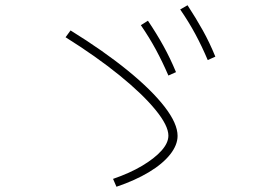

<svg xmlns="http://www.w3.org/2000/svg" viewBox="-20 -768 1040 732"><path d="M411 -86Q475 -108 522 -136Q569 -164 595.5 -193.5Q622 -223 622 -251Q622 -289 573 -349Q524 -409 436 -480.5Q348 -552 230 -626L249 -652Q375 -574 466.5 -499.5Q558 -425 607.5 -361Q657 -297 657 -250Q657 -215 628.5 -179Q600 -143 547.5 -111.5Q495 -80 424 -56ZM622 -480Q600 -531 575 -577.5Q550 -624 517 -672L544 -689Q577 -640 603 -593Q629 -546 651 -493ZM772 -539Q750 -591 725 -637.5Q700 -684 667 -732L695 -748Q727 -699 753 -652.5Q779 -606 801 -552Z"/></svg>

Font: M PLUS 2 Thin ExtraLight
Style: Regular
Weight: 250
Version: Version 1.001